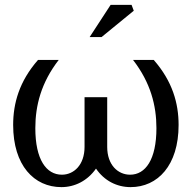

<svg xmlns="http://www.w3.org/2000/svg" viewBox="-20 -752 787 788"><path d="M713 -239C713 -328 688 -418 611 -506H526C598 -413 622 -319 622 -226C622 -97 577 -35 514 -35C464 -35 420 -75 420 -149V-353H327V-149C327 -75 283 -35 234 -35C170 -35 125 -97 125 -226C125 -319 149 -413 221 -506H136C59 -418 34 -328 34 -239C34 -73 120 16 232 16C287 16 339 -10 374 -60C408 -10 460 16 516 16C627 16 713 -73 713 -239ZM348 -600H397L529 -708L520 -732H434Z"/></svg>

Font: LT Superior Serif Medium
Style: Regular
Weight: 500
Designer: Daniel Lyons
Foundry: LyonsType
Version: Version 2.120;FEAKit 1.0